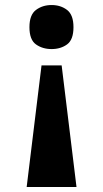

<svg xmlns="http://www.w3.org/2000/svg" viewBox="-20 -563 410 763"><path d="M225 -303 284 180H86L145 -303ZM185 -543Q221 -543 246.5 -523.5Q272 -504 272 -455Q272 -405 246.5 -386.5Q221 -368 185 -368Q149 -368 123 -386.5Q97 -405 97 -455Q97 -504 123 -523.5Q149 -543 185 -543Z"/></svg>

Font: Noto Serif Telugu ExtraBold
Style: Regular
Weight: 800
Designer: Jelle Bosma - Monotype Design Team
Foundry: Monotype Imaging Inc.
Version: Version 2.005; ttfautohint (v1.8.4.7-5d5b)